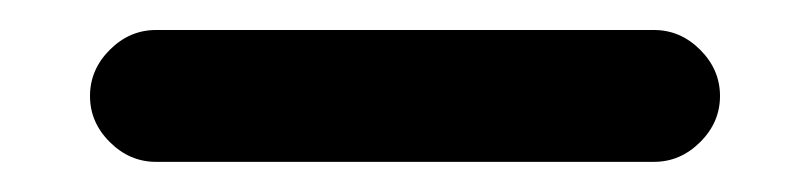

<svg xmlns="http://www.w3.org/2000/svg" viewBox="-20 62 540 128"><path d="M416 82Q433.6 82 446.8 95.2Q460 108.4 460 126Q460 143.6 446.8 156.7Q433.6 169.9 416 169.9H84Q66.4 169.9 53.2 156.7Q40 143.6 40 126Q40 108.4 53.2 95.2Q66.4 82 84 82Z"/></svg>

Font: Rounded-X Mgen+ 2m bold
Style: Bold
Weight: 700
Designer: [Source Han Sans]
Ryoko NISHIZUKA  (kana & ideographs); Paul D. Hunt (Latin, Greek & Cyrillic); Wenlong ZHANG  (bopomofo
Version: Version 1.059.20150602